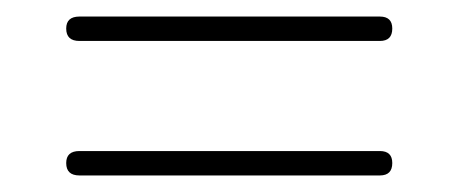

<svg xmlns="http://www.w3.org/2000/svg" viewBox="-20 -459 550 232"><path d="M60 -424.5Q60 -439 76 -439H439Q454 -439 454 -424.5Q454 -409.5 439 -409.5H76Q60 -409.5 60 -424.5ZM60 -262Q60 -276.5 76 -276.5H439Q454 -276.5 454 -262Q454 -247 439 -247H76Q60 -247 60 -262Z"/></svg>

Font: Fraunces 72pt S000
Style: Regular
Weight: 400
Version: Version 1.000; ttfautohint (v1.8.3)